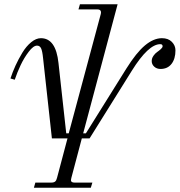

<svg xmlns="http://www.w3.org/2000/svg" viewBox="-20 -646 839 896"><path d="M528.8 -626 368.2 -23.9H380.9L569.8 -326.2Q616.2 -400.4 656.5 -434.1Q696.8 -467.8 735.8 -467.8Q765.1 -467.8 782 -450.7Q798.8 -433.6 798.8 -411.1Q798.8 -371.6 780.5 -347.9Q762.2 -324.2 729 -324.2Q711.4 -324.2 699.7 -335Q688 -345.7 688 -360.8Q688 -374 696 -385.5Q704.1 -397 713.4 -403.3Q722.7 -409.7 730.7 -417Q738.8 -424.3 738.8 -430.2Q738.8 -439.9 728 -439.9Q672.4 -439.9 595.2 -315.9L397.9 0H361.8L313 184.1Q311 191.9 311 194.8Q311 206.1 328.1 206.1H411.1L403.8 230H138.2L145 206.1H219.2Q231.4 206.1 237.3 201.2Q243.2 196.3 246.1 184.1L294.9 0H222.2L181.2 -373Q177.7 -408.2 171.6 -420.7Q165.5 -433.1 152.8 -433.1Q135.7 -433.1 114 -404.5Q92.3 -376 76.2 -341.8Q60.1 -307.6 48.8 -273.9L28.8 -279.8Q38.6 -309.6 52.2 -339.6Q65.9 -369.6 84.2 -399.9Q102.5 -430.2 125.5 -449Q148.4 -467.8 170.9 -467.8Q240.7 -467.8 252.9 -352.1L289.1 -23.9H300.8L450.2 -580.1Q455.6 -602.1 434.1 -602.1H346.2L353 -626Z"/></svg>

Font: Flanker Steampunk
Style: Italic
Weight: 400
Italic angle: -12°
Designer: Alexey Kryukov, Leonardo Di Lena
Foundry: Alexey Kryukov, Leonardo Di Lena
Version: 1.210